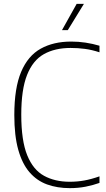

<svg xmlns="http://www.w3.org/2000/svg" viewBox="-20 -964 548 993"><path d="M341 9Q276 9 223.2 -10.2Q170.5 -29.5 132.8 -73Q95 -116.5 74.5 -189.2Q54 -262 54 -369Q54 -508.5 89.2 -592Q124.5 -675.5 190.5 -712.2Q256.5 -749 348.5 -749Q386 -749 422.5 -743.5Q459 -738 494.5 -727.5V-693.5Q455 -706.5 419 -711.2Q383 -716 345 -716Q264 -716 207 -684Q150 -652 120 -576.5Q90 -501 90 -371Q90 -236.5 120.8 -161Q151.5 -85.5 207.8 -54.8Q264 -24 340.5 -24Q379.5 -24 415.8 -30.5Q452 -37 494.5 -52V-18Q461 -6 422.8 1.5Q384.5 9 341 9ZM300.5 -808 376.5 -944H414L330.5 -808Z"/></svg>

Font: Encode Sans SC SemiCondensed Thin
Style: Regular
Weight: 250
Width: 4
Designer: Multiple Designers
Foundry: Impallari Type
Version: Version 3.002